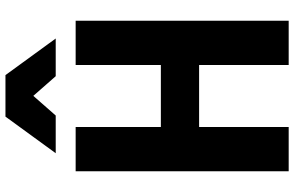

<svg xmlns="http://www.w3.org/2000/svg" viewBox="-207 -870 1077 703"><g transform="rotate(-90 331.5 -518.5)"><path d="M508 -853ZM542 -853H404L332 -935L260 -853H122L256 -1037H408ZM607 0H445V-328H218V0H56V-780H218V-468H445V-780H607Z"/></g></svg>

Font: Tanohe Sans
Style: Bold
Weight: 700
Designer: Village Type and Design LLC & Cristiano Sobral
Foundry: Cooper Hewitt Smithsonian Design Museum
Version: Version 1.00;September 29, 2021;FontCreator 13.0.0.2655 64-b